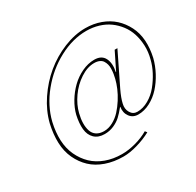

<svg xmlns="http://www.w3.org/2000/svg" viewBox="-182 -1051 1311 1283"><g transform="rotate(-30 474.0 -409.5)"><path d="M629.9 -451.2Q634.3 -469.2 637 -485.8Q639.6 -502.4 640.4 -522Q641.1 -541.5 637 -557.1Q632.8 -572.8 624.5 -585.9Q616.2 -599.1 599.6 -606.4Q583 -613.8 560.1 -613.8Q507.3 -613.8 452.6 -577.9Q397.9 -542 359.1 -486.8Q320.3 -431.6 306.2 -374Q296.4 -335 295.9 -301.8Q295.4 -268.6 304.2 -242.2Q313 -215.8 335.4 -200.9Q357.9 -186 392.1 -186Q426.8 -186 460.9 -204.3Q495.1 -222.7 521.5 -251.5Q547.9 -280.3 570.6 -315.9Q593.3 -351.6 607.9 -386.2Q622.6 -420.9 629.9 -451.2ZM919.9 -445.8Q906.7 -393.1 880.1 -343.3Q853.5 -293.5 818.1 -254.4Q782.7 -215.3 737.5 -191.7Q692.4 -168 646 -168Q604.5 -168 581.8 -198.7Q559.1 -229.5 565.9 -272.9H564Q536.1 -238.3 512.9 -217Q489.7 -195.8 456.8 -181.4Q423.8 -167 386.2 -167Q336.9 -167 308.3 -194.6Q279.8 -222.2 275.4 -268.3Q271 -314.5 284.2 -374Q295.9 -420.9 323.7 -467.3Q351.6 -513.7 389.2 -550.3Q426.8 -586.9 475.1 -609.9Q523.4 -632.8 571.8 -632.8Q628.4 -632.8 648.9 -591.3Q669.4 -549.8 655.8 -488.8H658.2L724.1 -622.1H745.1L625 -376Q599.1 -321.8 590.8 -284.2Q581.1 -246.1 598.6 -216.6Q616.2 -187 648.9 -187Q693.4 -187 736.3 -211.7Q779.3 -236.3 811 -275.4Q842.8 -314.5 865.7 -358.4Q888.7 -402.3 898.9 -444.8Q913.1 -497.6 910.9 -546.6Q908.7 -595.7 895.3 -637.9Q881.8 -680.2 855.5 -714.8Q829.1 -749.5 794.7 -774.4Q760.3 -799.3 715.8 -812.7Q671.4 -826.2 622.1 -826.2Q516.6 -826.2 410.6 -769.8Q304.7 -713.4 226.8 -617.9Q148.9 -522.5 122.1 -413.1Q105.5 -340.8 108.4 -277.6Q111.3 -214.4 135.7 -162.1Q160.2 -109.9 199.5 -72.3Q238.8 -34.7 295.4 -13.9Q352.1 6.8 418.9 6.8Q469.7 6.8 525.9 -8.5Q582 -23.9 626 -49.8L637.2 -35.2Q587.4 -8.3 528.1 8.8Q468.8 25.9 419.9 25.9Q346.2 25.9 284.9 4.4Q223.6 -17.1 182.1 -56.2Q140.6 -95.2 115.2 -149.7Q89.8 -204.1 87.4 -270.3Q85 -336.4 102.1 -412.1Q123.5 -498.5 177.2 -578.6Q231 -658.7 301.5 -717Q372.1 -775.4 457.5 -810.3Q543 -845.2 625 -845.2Q688 -845.2 742.7 -825.2Q797.4 -805.2 836.7 -769.3Q876 -733.4 901.4 -683.3Q926.8 -633.3 930.9 -573.5Q935.1 -513.7 919.9 -445.8Z"/></g></svg>

Font: Sinkin Sans 100 Thin Italic
Style: Regular
Weight: 100
Italic angle: -112°
Designer: Keith Bates
Foundry: K-Type
Version: Sinkin Sans (version 1.0)  by Keith Bates   •   © 2014   www